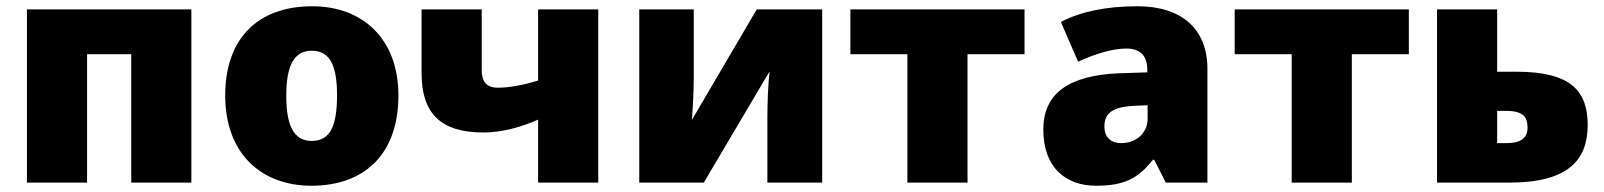

<svg xmlns="http://www.w3.org/2000/svg" viewBox="-20 -583 5121 613"><path d="M591 -553H66V0H258V-410H399V0H591Z M1252 -278C1252 -461 1136 -563 977 -563C804 -563 699 -461 699 -278C699 -93 814 10 974 10C1146 10 1252 -93 1252 -278ZM894 -278C894 -372 918 -421 975 -421C1035 -421 1056 -372 1056 -278C1056 -183 1035 -133 976 -133C917 -133 894 -183 894 -278Z M1518 -553H1326V-349C1326 -220 1388 -160 1523 -160C1595 -160 1659 -184 1698 -201V0H1890V-553H1698V-326C1653 -312 1608 -303 1569 -303C1533 -303 1518 -323 1518 -359Z M2195 -553H2021V0H2227L2437 -355C2432 -312 2430 -252 2430 -200V0H2605V-553H2396L2189 -200C2192 -240 2195 -292 2195 -338Z M3251 -410V-553H2695V-410H2877V0H3069V-410Z M3612 -563C3511 -563 3431 -546 3367 -513L3422 -386C3476 -411 3532 -428 3576 -428C3617 -428 3643 -409 3643 -360V-352L3551 -349C3395 -342 3311 -287 3311 -169C3311 -48 3383 10 3479 10C3571 10 3614 -14 3661 -73H3665L3702 0H3835V-363C3835 -491 3752 -563 3612 -563ZM3644 -247V-204C3644 -157 3606 -126 3560 -126C3528 -126 3506 -143 3506 -180C3506 -220 3531 -242 3600 -245Z M4478 -410V-553H3922V-410H4104V0H4296V-410Z M4760 -354V-553H4568V0H4799C4988 0 5049 -73 5049 -184C5049 -292 4996 -354 4822 -354ZM4857 -175C4857 -144 4837 -126 4790 -126H4760V-229H4788C4844 -229 4857 -209 4857 -175Z"/></svg>

Font: Noto Sans UI Black
Style: Regular
Weight: 900
Designer: Monotype Design Team
Foundry: Monotype Imaging Inc.
Version: Version 1.901